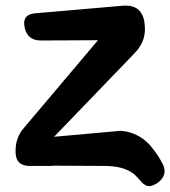

<svg xmlns="http://www.w3.org/2000/svg" viewBox="-20 -586 601 678"><path d="M165 0H85Q35 0 35 -50V-54Q35 -101 65 -135L326 -444L124 -443Q77 -443 67 -489Q57 -535 104 -539L416 -566Q480 -570 490 -508V-506Q500 -445 457 -400L171 -103L394 -123Q399 -124 408 -124Q467 -119 509 -74Q539 -39 556 -4Q565 16 558.5 33Q552 50 533 62L531 63Q513 74 500 70.5Q487 67 474 50Q466 41 458.5 33.5Q451 26 442 21Q408 0 348 0L165 -1Z"/></svg>

Font: MaokenZhuyuanTi
Style: Regular
Weight: 400
Designer: Fontworks Inc & LongZhuTi team: ZERO子、时光羊、荆南、频凡、刘鹏、Little White Dog、帆影Magmeta、奈白不弍、白日月球、ChaoTawei、雨三（排名不分先后）
Version: Version 1.000; 20230222